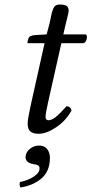

<svg xmlns="http://www.w3.org/2000/svg" viewBox="-20 -581 404 848"><path d="M186 -429.2 199.2 -479Q201.2 -487.3 203.9 -501.5Q206.5 -515.6 208.7 -524.2Q210.9 -532.7 214.8 -542.2Q218.8 -551.8 225.8 -556.4Q232.9 -561 243.2 -561Q266.1 -561 274.7 -554.4Q283.2 -547.9 283.2 -534.2Q283.2 -528.8 281 -518.8Q278.8 -508.8 274.9 -493.7Q271 -479.5 270 -474.1L259.8 -429.2H358.9Q366.7 -423.3 362.8 -408.7Q358.9 -394 349.1 -390.1H251L191.9 -127Q181.2 -79.1 181.2 -64Q181.2 -56.2 185.5 -53Q189.9 -49.8 193.8 -49.8Q207 -49.8 224.1 -62.5Q241.2 -75.2 273.9 -111.8Q291.5 -111.8 295.9 -92.8Q271 -47.9 228.3 -19Q185.5 9.8 150.9 9.8Q126.5 9.8 114.3 -0.2Q102.1 -10.3 102.1 -36.1Q102.1 -54.7 116.2 -118.2L176.8 -390.1H106.9Q101.1 -390.1 101.1 -392.1Q101.1 -397.5 105 -409.2Q108.9 -424.3 132.8 -425.8ZM152.8 62Q181.2 62 193.4 85.4Q205.6 108.9 197.3 147.9Q188.5 190.4 153.3 214.8Q118.7 239.7 70.8 247.1Q64.5 239.3 67.9 223.1Q104.5 215.3 127.7 200Q150.9 184.6 153.8 169.9Q156.7 156.2 149.9 150.9Q143.1 145.5 127.9 144Q87.4 136.7 93.8 105Q97.7 86.9 114.5 74.5Q131.3 62 152.8 62Z"/></svg>

Font: Linux Libertine G
Style: Italic
Weight: 400
Italic angle: -12°
Designer: Philipp H. Poll
Foundry: Philipp H. Poll
Version: Version 5.1.3